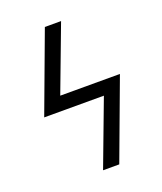

<svg xmlns="http://www.w3.org/2000/svg" viewBox="-136 -824 772 913"><g transform="rotate(-20 250.0 -367.5)"><path d="M227 0 352 -332H50L200 -735H282L157 -403H459L309 0Z"/></g></svg>

Font: Iosevka
Style: Italic
Weight: 400
Italic angle: -9°
Monospace: yes
Designer: Belleve Invis
Foundry: Belleve Invis
Version: Version 32.5.0; ttfautohint (v1.8.4)